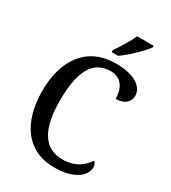

<svg xmlns="http://www.w3.org/2000/svg" viewBox="-223 -1043 1037 1165"><g transform="rotate(30 295.5 -460.5)"><path d="M300 -784V-771H346C399 -808 479 -886 502 -921V-931H386C366 -886 328 -825 300 -784ZM347 10C496 10 554 -57 554 -108C554 -126 547 -140 538 -147C505 -101 458 -57 365 -57C230 -57 175 -172 175 -358C175 -555 224 -668 355 -668C436 -668 463 -600 463 -537C520 -537 557 -566 557 -611C557 -674 491 -724 359 -724C157 -724 53 -575 53 -358C53 -137 154 10 347 10Z"/></g></svg>

Font: Noto Serif Bengali SemiCondensed
Style: Regular
Weight: 400
Width: 4
Designer: Juan Bruce, Universal Thirst, Indian Type Foundry and the Monotype Design Team.
Foundry: Monotype Imaging Inc.
Version: Version 2.003